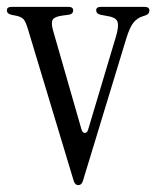

<svg xmlns="http://www.w3.org/2000/svg" viewBox="-34 -530 455 559"><path d="M194 9Q185 9 181 -2L48 -443Q41 -467 34.5 -474Q28 -481 14 -484L-1 -487Q-14 -490 -14 -500Q-14 -510 0 -510H165Q179 -510 179 -500Q179 -489 166 -487L150 -485Q126 -482 120 -473.5Q114 -465 120 -443L203 -154Q206 -143 213 -143Q220 -143 223 -154L304 -425Q312 -452 308.5 -465.5Q305 -479 280 -483L259 -487Q246 -490 246 -500Q246 -510 260 -510H387Q401 -510 401 -499Q401 -489 389 -485L380 -482Q365 -477 354.5 -464Q344 -451 334 -419L207 -2Q203 9 194 9Z"/></svg>

Font: Instrument Serif
Style: Regular
Weight: 400
Designer: Rodrigo Fuenzalida
Foundry: fragTYPE
Version: Version 1.000; ttfautohint (v1.8.4.7-5d5b);gftools[0.9.27]